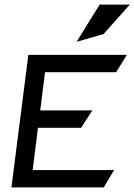

<svg xmlns="http://www.w3.org/2000/svg" viewBox="-20 -820 588 840"><path d="M433 -671 548 -800H416L315 -637ZM177 -504H488L535 -580H104L30 0H434L479 -76H123L146 -261H335L384 -337H156Z"/></svg>

Font: Charger
Style: BdIt
Weight: 400
Designer: Jasper
Foundry: Cannot Into Space Fonts
Version: Version 0.98